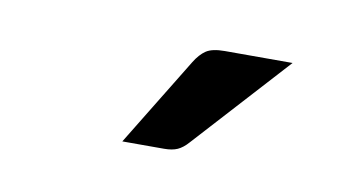

<svg xmlns="http://www.w3.org/2000/svg" viewBox="-33 -783 465 258"><g transform="rotate(10 200.0 -654.0)"><path d="M350 -725.5 232.5 -596.5Q225.5 -588.5 218.2 -585.2Q211 -582 200 -582H143L217 -703Q224 -714.5 232.2 -720Q240.5 -725.5 257.5 -725.5Z"/></g></svg>

Font: Lato Medium
Style: Regular
Weight: 500
Designer: Lukasz Dziedzic
Foundry: tyPoland Lukasz Dziedzic
Version: Version 2.006; 2014-01-15